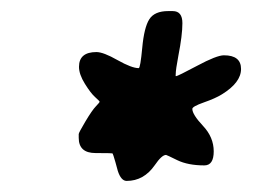

<svg xmlns="http://www.w3.org/2000/svg" viewBox="-20 -697 481 350"><path d="M286.6 -676.8H294.9Q312.5 -676.8 312.5 -654.8Q312.5 -632.8 305.2 -595.7Q300.3 -569.8 300.3 -561.5Q299.8 -558.1 300.8 -558.1Q303.7 -558.1 339.4 -577.1Q375 -596.2 388.2 -596.2Q419.4 -596.2 419.4 -571.3Q419.4 -546.4 384.3 -524.9Q372.6 -517.6 351.6 -510.3Q330.6 -502.9 330.6 -498.5Q330.6 -488.3 350.1 -467.5Q369.6 -446.8 369.6 -421.1Q369.6 -395.5 352.5 -395.5Q322.8 -395.5 303.2 -405Q283.7 -414.6 282.7 -414.6Q274.9 -414.6 262.2 -396Q242.2 -367.2 210.9 -367.2Q200.7 -367.2 194.8 -385.3Q194.8 -386.2 190.4 -401.4Q186 -416.5 185.3 -417.2Q184.6 -418 154.1 -418Q123.5 -418 123.5 -445.8V-452.6Q123.5 -455.1 135.7 -475.6Q147.9 -496.1 154.8 -503.2Q161.6 -510.3 161.6 -511.5Q161.6 -512.7 153.6 -519.8Q145.5 -526.9 134.8 -544.2Q124 -561.5 124 -575.2Q124 -602.1 155.8 -602.1Q168.5 -602.1 194.3 -587.4Q220.2 -572.8 232.9 -572.8Q235.8 -572.8 239.3 -609.9Q242.7 -647 252.2 -661.9Q261.7 -676.8 286.6 -676.8Z"/></svg>

Font: Averia Libre
Style: Italic
Weight: 400
Italic angle: -7.90001°
Version: Version 1.002